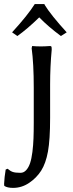

<svg xmlns="http://www.w3.org/2000/svg" viewBox="-63 -665 355 939"><path d="M182.1 -251V-88.9Q182.1 18.1 171.6 75.9Q161.1 133.8 138.2 169.9Q115.2 205.6 79.1 229.7Q43 253.9 1 253.9Q-27.3 253.9 -42 244.1L-43 234.9Q-41.5 201.2 -35.2 164.1L-25.9 160.2Q-12.7 171.9 -0.2 176Q12.2 180.2 37.1 180.2Q53.2 180.2 65.2 167Q77.1 153.8 84.2 132.6Q91.3 111.3 95.5 78.1Q99.6 44.9 100.8 12Q102.1 -21 102.1 -64.9V-235.8Q102.1 -354 91.8 -429.2L94.2 -439.9Q113.8 -438 137.2 -438Q156.7 -438 181.2 -439.9Q187 -439.9 188.5 -437Q189.9 -434.1 189.9 -421.9Q182.1 -340.3 182.1 -251ZM154.8 -645V-642.1Q186.5 -590.8 263.2 -506.8L234.9 -488.8Q172.9 -534.7 128.9 -580.1Q70.8 -523.4 22 -488.8L-3.9 -506.8Q73.7 -591.8 106.9 -645Z"/></svg>

Font: Linear Smooth Low Contrast
Style: Regular
Weight: 500
Designer: Philipp H. Poll, Flanker
Foundry: Philipp H. Poll, reworked by Flanker
Version: Version 1.010 | FøM Fix